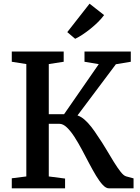

<svg xmlns="http://www.w3.org/2000/svg" viewBox="-20 -1023 762 1043"><path d="M44 0V-54.5L123 -64.5V-675L44 -687.5V-743H326V-687.5L245 -675V-402.5H328L516.5 -674.5L439 -687.5V-743H690.5V-687.5L609.5 -674L401 -396Q421.5 -389 440.2 -372.2Q459 -355.5 476.5 -333Q494 -310.5 510.5 -284.5Q534.5 -250 556.5 -212.8Q578.5 -175.5 598.5 -143.2Q618.5 -111 635.2 -89.8Q652 -68.5 665 -65L705.5 -54V0H571Q555.5 0 538 -18.8Q520.5 -37.5 502 -68.2Q483.5 -99 464 -136Q444.5 -173 425.5 -209Q405.5 -246.5 384.8 -278.8Q364 -311 343.2 -330.8Q322.5 -350.5 302.5 -350.5H245V-64.5L333.5 -53V0ZM388 -812.5 345.5 -848.5 466.5 -1003 545.5 -941Q532 -922.5 512.5 -903.2Q493 -884 471.2 -866.5Q449.5 -849 428.2 -835Q407 -821 389 -812.5Z"/></svg>

Font: Merriweather SemiBold
Style: Regular
Weight: 600
Version: Version 2.100